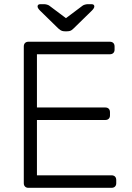

<svg xmlns="http://www.w3.org/2000/svg" viewBox="-20 -900 632 920"><path d="M116 0Q106 0 100 -6Q94 -12 94 -22V-677Q94 -688 100 -694Q106 -700 116 -700H506Q517 -700 523 -694Q529 -688 529 -677V-662Q529 -652 523 -646Q517 -640 506 -640H157V-385H484Q495 -385 501 -379Q507 -373 507 -362V-347Q507 -337 501 -331Q495 -325 484 -325H157V-60H514Q525 -60 531 -54Q537 -48 537 -37V-22Q537 -12 531 -6Q525 0 514 0ZM291 -750Q284 -750 277 -752Q270 -754 259 -764L172 -849Q160 -861 160 -869Q160 -880 174 -880H191Q197 -880 204.5 -878Q212 -876 216 -873L296 -813L376 -873Q380 -876 387.5 -878Q395 -880 401 -880H418Q432 -880 432 -869Q432 -861 420 -849L333 -764Q323 -754 316 -752Q309 -750 301 -750Z"/></svg>

Font: Rubik Light Light
Style: Regular
Weight: 300
Version: Version 2.101